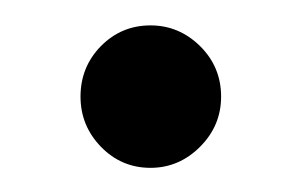

<svg xmlns="http://www.w3.org/2000/svg" viewBox="-20 -482 229 155"><path d="M101.5 -346.5Q78 -346.5 61.5 -363.5Q45 -380.5 45 -404Q45 -428 61.5 -444.8Q78 -461.5 101.5 -461.5Q124.5 -461.5 141.5 -444.8Q158.5 -428 158.5 -404Q158.5 -380.5 141.5 -363.5Q124.5 -346.5 101.5 -346.5Z"/></svg>

Font: Imbue 50pt Medium
Style: Regular
Weight: 500
Designer: Tyler Finck
Foundry: Etcetera Type Company
Version: Version 1.102; ttfautohint (v1.8.3)